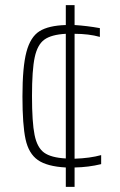

<svg xmlns="http://www.w3.org/2000/svg" viewBox="-20 -716 464 744"><path d="M372 -80Q323 -68 269 -67V8H235V-67Q162 -71 126.5 -96Q91 -121 79 -176.5Q67 -232 67 -342Q67 -457 82.5 -515Q98 -573 133 -595Q168 -617 235 -619V-696H269V-619Q317 -616 367 -607V-573Q324 -585 269 -585V-101Q329 -103 372 -115ZM235 -102V-585Q179 -582 152 -562.5Q125 -543 114.5 -494Q104 -445 104 -344Q104 -242 114 -193Q124 -144 151 -124.5Q178 -105 235 -102Z"/></svg>

Font: Saira Semi Condensed Thin
Style: Regular
Weight: 100
Width: 4
Designer: Hector Gatti with collaboration of the Omnibus-Type team
Foundry: Omnibus-Type
Version: Version 1.001; ttfautohint (v1.8)